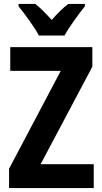

<svg xmlns="http://www.w3.org/2000/svg" viewBox="-20 -953 518 973"><path d="M177 -773H307C330 -816 379 -882 410 -921V-933H326C297 -911 273 -887 242 -852C212 -885 185 -913 159 -933H74V-921C105 -883 156 -814 177 -773ZM455 0V-121H186L448 -615V-714H32V-594H288L26 -98V0Z"/></svg>

Font: Noto Sans Georgian Condensed Bold
Style: Regular
Weight: 700
Width: 3
Designer: Monotype Design Team, Akaki Razmadze
Foundry: Google LLC
Version: Version 2.005